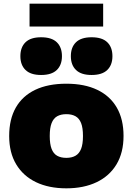

<svg xmlns="http://www.w3.org/2000/svg" viewBox="-20 -1015 722 1046"><path d="M341.5 11Q246 11 176.2 -22.5Q106.5 -56 68.2 -119.8Q30 -183.5 30 -274Q30 -365.5 66.2 -429Q102.5 -492.5 172.2 -525.8Q242 -559 341.5 -559Q440.5 -559 510.2 -525.5Q580 -492 616.5 -428.5Q653 -365 653 -274.5Q653 -183.5 614.8 -119.8Q576.5 -56 506.5 -22.5Q436.5 11 341.5 11ZM341.5 -155Q371 -155 391.2 -166.5Q411.5 -178 421.8 -204Q432 -230 432 -274Q432 -318.5 421.8 -344.5Q411.5 -370.5 391.2 -381.8Q371 -393 341.5 -393Q312 -393 291.8 -381.8Q271.5 -370.5 261.2 -344.5Q251 -318.5 251 -274.5Q251 -230.5 261 -204.2Q271 -178 291.2 -166.5Q311.5 -155 341.5 -155ZM479 -606.5Q422 -606.5 394 -633.8Q366 -661 366 -709Q366 -757.5 394 -784.8Q422 -812 479 -812Q536.5 -812 564.5 -784.8Q592.5 -757.5 592.5 -709Q592.5 -661 564.5 -633.8Q536.5 -606.5 479 -606.5ZM204 -606.5Q147 -606.5 119 -633.8Q91 -661 91 -709Q91 -757.5 119 -784.8Q147 -812 204 -812Q261.5 -812 289.5 -784.8Q317.5 -757.5 317.5 -709Q317.5 -661 289.5 -633.8Q261.5 -606.5 204 -606.5ZM141 -870.5V-995H542V-870.5Z"/></svg>

Font: Encode Sans SemiExpanded Black
Style: Regular
Weight: 900
Width: 6
Designer: Multiple Designers
Foundry: Impallari Type
Version: Version 3.002